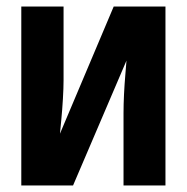

<svg xmlns="http://www.w3.org/2000/svg" viewBox="-20 -566 570 586"><path d="M45 0V-546H174V-321Q174 -298 172 -264Q170 -230 167 -199.5Q164 -169 163 -158L327 -546H485V0H357V-221Q357 -247 358.5 -278Q360 -309 362.5 -337.5Q365 -366 366 -381L203 0Z"/></svg>

Font: Noto Sans Mono Condensed
Style: Bold
Weight: 700
Width: 3
Designer: Monotype Design Team
Foundry: Monotype Imaging Inc.
Version: Version 2.014